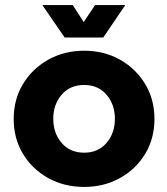

<svg xmlns="http://www.w3.org/2000/svg" viewBox="-20 -725 659 757"><path d="M312 12Q233 12 170 -23Q107 -58 70.5 -118.5Q34 -179 34 -256Q34 -333 70.5 -393.5Q107 -454 170 -489.5Q233 -525 312 -525Q391 -525 453.5 -489.5Q516 -454 552.5 -393.5Q589 -333 589 -256Q589 -179 552.5 -118.5Q516 -58 453 -23Q390 12 312 12ZM312 -123Q367 -123 400 -161.5Q433 -200 433 -257Q433 -313 400 -351.5Q367 -390 312 -390Q256 -390 223 -351.5Q190 -313 190 -257Q190 -200 223 -161.5Q256 -123 312 -123ZM235 -577 147 -705H267L310 -638L355 -705H474L387 -577Z"/></svg>

Font: MuseoModerno
Style: Bold
Weight: 700
Designer: Pablo Cosgaya, Héctor Gatti, Marcela Romero, and the Authors of The MuseoModerno Project.
Foundry: Omnibus-Type Team
Version: Version 1.001